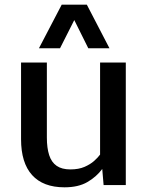

<svg xmlns="http://www.w3.org/2000/svg" viewBox="-20 -798 639 828"><path d="M258.3 9.8Q166 9.8 118.4 -43Q70.8 -95.7 70.8 -197.8V-528.3H182.1V-205.1Q182.1 -159.7 192.1 -128.9Q202.1 -98.1 224.4 -82.8Q246.6 -67.4 283.2 -67.4Q319.3 -67.4 344.5 -78.4Q369.6 -89.4 386 -104Q402.3 -118.7 411.6 -131.3V-528.3H522.5V0H426.8L420.9 -69.3Q396 -35.6 356.9 -12.9Q317.9 9.8 258.3 9.8ZM147.9 -589.8 246.1 -777.8H354.5L452.1 -589.8H360.8L300.3 -711.4L238.8 -589.8Z"/></svg>

Font: Comme Medium
Style: Regular
Weight: 500
Version: Version 1.000;gftools[0.9.27]